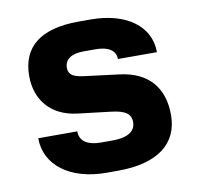

<svg xmlns="http://www.w3.org/2000/svg" viewBox="-68 -631 736 712"><g transform="rotate(-10 300.0 -275.0)"><path d="M277 10H321C471 10 550 -52 550 -160C550 -263 495 -328 387 -341L267 -356C224 -361 200 -368 200 -399C200 -429 224 -448 271 -448H318C365 -448 392 -430 392 -398H539C539 -496 452 -560 318 -560H271C130 -560 57 -503 57 -393C57 -302 111 -237 208 -225L334 -210C383 -204 407 -191 407 -158C407 -123 376 -104 321 -104H277C226 -104 197 -123 197 -160H50C50 -58 141 10 277 10Z"/></g></svg>

Font: JetBrains Mono ExtraBold
Style: Regular
Weight: 800
Monospace: yes
Designer: Philipp Nurullin, Konstantin Bulenkov
Foundry: JetBrains
Version: Version 2.305